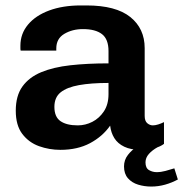

<svg xmlns="http://www.w3.org/2000/svg" viewBox="-20 -541 674 706"><path d="M202 10Q161 10 123.5 -3.5Q86 -17 62 -48.5Q38 -80 38 -134Q38 -189 62.5 -223Q87 -257 131.5 -275.5Q176 -294 238.5 -301Q301 -308 379 -308V-353Q379 -397 355 -415.5Q331 -434 285 -434Q246 -434 216.5 -416.5Q187 -399 187 -363V-355H56Q55 -358 55 -363.5Q55 -369 55 -373Q55 -417 83 -450.5Q111 -484 161 -502.5Q211 -521 277 -521H298Q406 -521 459 -478.5Q512 -436 512 -364V-115Q512 -96 521.5 -88Q531 -80 542 -80Q551 -80 562 -83.5Q573 -87 583 -92V-12Q570 -2 548.5 4Q527 10 497 10Q461 10 437 -1.5Q413 -13 400.5 -33Q388 -53 385 -79Q357 -39 311 -14.5Q265 10 202 10ZM266 -80Q294 -80 319.5 -93Q345 -106 362 -131.5Q379 -157 379 -195V-236Q315 -236 270.5 -228Q226 -220 203 -201.5Q180 -183 180 -148Q180 -111 202.5 -95.5Q225 -80 266 -80ZM536 145Q511 145 488 138Q465 131 450.5 114.5Q436 98 436 71Q436 47 450.5 28.5Q465 10 482 0H560Q540 11 527.5 25Q515 39 515 56Q515 77 528 84.5Q541 92 556 92Q572 92 588.5 87.5Q605 83 621 78L634 119Q612 131 587 138Q562 145 536 145Z"/></svg>

Font: Chivo SemiBold
Style: Regular
Weight: 600
Designer: Hector Gatti
Foundry: Omnibus-Type
Version: Version 2.002